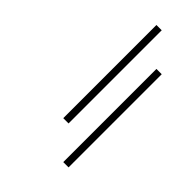

<svg xmlns="http://www.w3.org/2000/svg" viewBox="-20 -96 151 156"><path d="M35.7 4.3 111.4 -71.4 107.1 -75.7 31.4 0ZM35.7 40 111.4 -35.7 107.1 -40 31.4 35.7Z"/></svg>

Font: Gossip Low Needlepoint
Style: Regular
Weight: 100
Width: 3
Designer: Deborah Khodanovich
Version: Version 1.001;Glyphs 3.3.1 (3343)